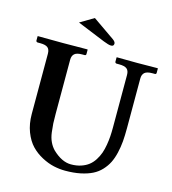

<svg xmlns="http://www.w3.org/2000/svg" viewBox="-120 -916 918 1024"><g transform="rotate(15 339.0 -404.0)"><path d="M276.9 -817.9 397.9 -733.9Q413.1 -723.1 413.1 -712.9Q413.1 -698.2 397.9 -698.2Q384.3 -698.2 355 -710L201.2 -772.9ZM521 -568.8Q521 -592.8 508.3 -602.8Q495.6 -612.8 465.8 -612.8H452.1Q448.2 -612.8 445.6 -615.2Q442.9 -617.7 442.9 -621.1V-645L444.8 -646Q518.1 -645 557.1 -645L668.9 -646L670.9 -645V-621.1Q670.9 -612.8 663.1 -612.8H648.9Q619.1 -612.8 606.7 -601.8Q594.2 -590.8 594.2 -568.8V-294.9Q594.2 -254.4 591.6 -221.9Q588.9 -189.5 581.3 -157Q573.7 -124.5 561.5 -100.1Q549.3 -75.7 529.3 -54.2Q509.3 -32.7 482.4 -19.3Q455.6 -5.9 418.2 2Q380.9 9.8 334 9.8Q302.7 9.8 270.5 2.7Q238.3 -4.4 204.1 -22.5Q169.9 -40.5 143.8 -67.6Q117.7 -94.7 100.8 -138.4Q84 -182.1 84 -236.8V-568.8Q84 -592.8 71.5 -602.8Q59.1 -612.8 29.8 -612.8H16.1Q12.2 -612.8 9.5 -615.2Q6.8 -617.7 6.8 -621.1V-645L8.8 -646Q106 -645 146 -645L280.8 -646L283.2 -645V-621.1Q283.2 -612.8 274.9 -612.8H261.2Q231.9 -612.8 219.5 -601.8Q207 -590.8 207 -568.8V-270Q207 -236.3 208 -217.5Q209 -198.7 212.6 -169.7Q216.3 -140.6 226.6 -118.7Q236.8 -96.7 252.9 -80.1Q304.2 -30.8 355 -30.8Q385.7 -30.8 410.4 -39.1Q435.1 -47.4 452.1 -60.8Q469.2 -74.2 481.9 -94.2Q494.6 -114.3 502 -135Q509.3 -155.8 513.7 -181.9Q518.1 -208 519.5 -230Q521 -252 521 -277.8Z"/></g></svg>

Font: Linux Libertine G
Style: Semibold
Weight: 600
Designer: Philipp H. Poll
Foundry: Philipp H. Poll
Version: Version 5.1.1